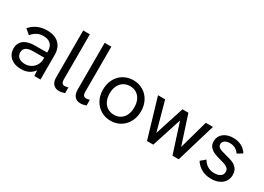

<svg xmlns="http://www.w3.org/2000/svg" viewBox="-12 -1392 2884 2095"><g transform="rotate(30 1430.0 -344.5)"><path d="M392 -70Q366.5 -31.5 325.8 -11.8Q285 8 233 8Q177 8 135.5 -11.2Q94 -30.5 71.5 -65.8Q49 -101 49 -147Q49 -186.5 64.8 -215Q80.5 -243.5 108 -261Q155.5 -291 238 -291H390V-309Q390 -366.5 358 -397.2Q326 -428 265 -428Q223.5 -428 189 -411Q154.5 -394 122 -356L61 -408Q139.5 -501 271 -501Q367.5 -501 420.8 -450.8Q474 -400.5 474 -309V0H396ZM241 -61Q281 -61 315.2 -80Q349.5 -99 369.8 -132.8Q390 -166.5 390 -208V-227H250Q191.5 -227 162 -206Q134 -186 134 -146Q134 -107 162.8 -84Q191.5 -61 241 -61Z M610 -109V-697H694V-125Q694 -70 738 -70Q755.5 -70 781 -78V-6Q764 0.5 745.2 4.2Q726.5 8 711 8Q664 8 637 -21.2Q610 -50.5 610 -109Z M880 -109V-697H964V-125Q964 -70 1008 -70Q1025.5 -70 1051 -78V-6Q1034 0.5 1015.2 4.2Q996.5 8 981 8Q934 8 907 -21.2Q880 -50.5 880 -109Z M1119 -247Q1119 -320 1149.5 -378Q1180 -436 1234.8 -468.5Q1289.5 -501 1359 -501Q1427.5 -501 1482 -468.5Q1536.5 -436 1567.2 -378Q1598 -320 1598 -247Q1598 -174 1567 -115.8Q1536 -57.5 1481.5 -24.8Q1427 8 1359 8Q1290.5 8 1235.8 -24.8Q1181 -57.5 1150 -115.5Q1119 -173.5 1119 -247ZM1359 -67Q1405.5 -67 1440.2 -89.2Q1475 -111.5 1494 -152.2Q1513 -193 1513 -247Q1513 -301.5 1494 -342.2Q1475 -383 1440.2 -405Q1405.5 -427 1359 -427Q1312 -427 1276.8 -404.8Q1241.5 -382.5 1222.2 -341.8Q1203 -301 1203 -247Q1203 -193 1222.2 -152.2Q1241.5 -111.5 1276.8 -89.2Q1312 -67 1359 -67Z M1670 -493H1760L1860 -128L1978 -493H2053L2171 -130L2272 -493H2362L2215 0H2137L2016 -375L1895 0H1816Z M2421 -100 2480 -150Q2499.5 -110.5 2537.5 -86.8Q2575.5 -63 2626 -63Q2673.5 -63 2701.2 -82.8Q2729 -102.5 2729 -137Q2729 -163.5 2713 -179.8Q2697 -196 2672.8 -205Q2648.5 -214 2606 -225Q2557 -237.5 2523.2 -252.8Q2489.5 -268 2468.2 -294.8Q2447 -321.5 2447 -363Q2447 -404 2468.5 -435.2Q2490 -466.5 2528.5 -483.8Q2567 -501 2617 -501Q2675.5 -501 2721.5 -477.2Q2767.5 -453.5 2794 -408L2730 -370Q2712 -400 2682 -416.5Q2652 -433 2614 -433Q2575 -433 2550 -416.5Q2525 -400 2525 -371Q2525 -343.5 2549.5 -328.2Q2574 -313 2630 -300Q2688 -286 2724 -272Q2760 -258 2786 -227.8Q2812 -197.5 2812 -146Q2812 -100 2788.8 -65Q2765.5 -30 2723.2 -11Q2681 8 2625 8Q2553.5 8 2500.8 -22.8Q2448 -53.5 2421 -100Z"/></g></svg>

Font: HK Grotesk
Style: Regular
Weight: 400
Designer: Alfredo Marco Pradil
Foundry: Hanken Design Co.
Version: Version 3.001